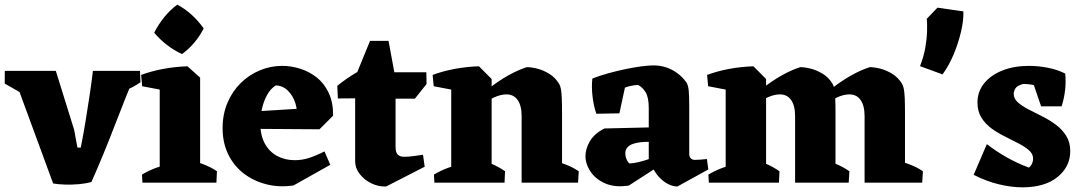

<svg xmlns="http://www.w3.org/2000/svg" viewBox="-46 -782 4630 822"><path d="M181.5 3.5 13 -455 193 -478.5 271.5 -226.2 285.5 -150H299.8Q310.2 -202.2 319.5 -258.2Q328.8 -314.2 337.2 -370.8Q345.8 -427.2 351.8 -478.5H538.8Q490.5 -363 443.5 -240.4Q396.5 -117.8 345.5 -3Q323.8 3.5 292.9 6.4Q262 9.2 232.1 8.2Q202.2 7.2 181.5 3.5ZM147.8 -325 -25.8 -424.2 -25.5 -478.5H192.2ZM486.5 -393.2 400 -478.5H553.2L555.5 -429.8Q539.8 -419 522.8 -409.8Q505.8 -400.5 486.5 -393.2Z M637.8 0V-445.5L756.5 -498.2L810.8 -449.8V0ZM563.8 0 561.8 -34.5Q590.2 -51.8 623.8 -64Q657.2 -76.2 685.2 -82.8L675.8 0ZM723 0 748 -103Q779.2 -95 817.2 -81.5Q855.2 -68 882.8 -48.8L880.5 0ZM562.8 -412.8 558.2 -461.2Q601.8 -477.5 652.8 -487Q703.8 -496.5 756.5 -498.2L756 -427.5L679.8 -390.5ZM733.2 -550.5Q699.2 -566 668 -590.2Q636.8 -614.5 614.2 -642Q632.8 -678.5 658 -709.4Q683.2 -740.2 712.8 -762.2Q746.5 -744.5 775.9 -717.4Q805.2 -690.2 826 -660.2Q810 -628.2 785.8 -599.5Q761.5 -570.8 733.2 -550.5Z M1210.5 12Q1149.5 21 1094.5 7Q1039.5 -7 997.2 -39.5Q955 -72 931 -121.4Q907 -170.8 907 -233.5Q907 -292.5 927.6 -341.4Q948.2 -390.2 983.9 -425.8Q1019.5 -461.2 1065.8 -480.6Q1112 -500 1162.2 -500Q1199.8 -500 1238.4 -488.1Q1277 -476.2 1309.4 -450.9Q1341.8 -425.5 1361.1 -384.9Q1380.5 -344.2 1380.2 -286.8L1224 -272.8Q1229 -306.2 1218.9 -339Q1208.8 -371.8 1187 -393.4Q1165.2 -415 1134.8 -416.5Q1112 -402 1097.2 -375Q1082.5 -348 1075.5 -316Q1068.5 -284 1068.5 -254.5Q1068.5 -203 1087.5 -167.9Q1106.5 -132.8 1140.1 -114.5Q1173.8 -96.2 1216 -96.2Q1247.5 -96.2 1277.6 -106Q1307.8 -115.8 1343.2 -133.8L1368 -76.5ZM1321.8 -228.5 1023 -230.5 1011 -302.8 1296.5 -320.5 1380.2 -286.8Z M1607 16.5Q1574 17.5 1543.8 2.9Q1513.5 -11.8 1494 -37Q1474.5 -62.2 1474.5 -91.5V-451.2L1538.2 -607H1617.5L1647.5 -444V-153.5Q1647.5 -129.5 1656.8 -120.1Q1666 -110.8 1685 -110.8Q1702.5 -110.8 1724.6 -113.8Q1746.8 -116.8 1765 -119.5L1772.2 -68.2ZM1400.5 -360.5 1398 -414.5Q1434 -444.2 1478.2 -470.5Q1522.5 -496.8 1574.8 -522.2L1601.5 -430.5L1587.5 -361.8ZM1596.8 -359.5V-472.5H1779.2L1780.2 -422.5L1730.2 -359.5Z M1885.8 0V-445.5L2004.5 -498.2L2058.8 -443.8V0ZM2187.2 0V-284.8Q2187.2 -330.8 2169.4 -355Q2151.5 -379.2 2118.8 -377.8Q2096.5 -377 2070.5 -365.5Q2044.5 -354 2018.5 -337.4Q1992.5 -320.8 1968.5 -302.5L1963.2 -328.8Q2005 -370.8 2048 -404.1Q2091 -437.5 2132.2 -460.4Q2173.5 -483.2 2209.5 -494.5Q2229.2 -494.5 2254.8 -488Q2280.2 -481.5 2305.6 -466Q2331 -450.5 2347.8 -423Q2352.8 -414.8 2355.4 -400.8Q2358 -386.8 2359.1 -362.4Q2360.2 -338 2360.2 -295.5V0ZM1810.8 -412.8 1806.2 -461.2Q1849.8 -477.5 1900.8 -487Q1951.8 -496.5 2004.5 -498.2L2004 -427.5L1927.8 -390.5ZM1813.8 0 1811.8 -34.5Q1840.2 -51.8 1873.8 -64Q1907.2 -76.2 1935.2 -82.8L1925.8 0ZM1968.5 0 1993.5 -103Q2024.8 -95 2056.8 -81.5Q2088.8 -68 2116.2 -48.8L2114 0ZM2270.2 0 2295.2 -103Q2326.5 -95 2365.4 -81.5Q2404.2 -68 2431.8 -48.8L2428.8 0Z M2854 16.5Q2834 16.2 2813.5 5.6Q2793 -5 2775.2 -24.4Q2757.5 -43.8 2745.8 -69.5L2731.5 -75.2V-318.2Q2731.5 -365.2 2717.9 -387.2Q2704.2 -409.2 2685.5 -418.5Q2671 -417.5 2655.4 -414.4Q2639.8 -411.2 2629.5 -406.8L2605.8 -296.8L2507 -295Q2495.5 -329 2490.8 -368.9Q2486 -408.8 2490 -445.8Q2521.2 -458 2558 -468.2Q2594.8 -478.5 2631.1 -486Q2667.5 -493.5 2699.2 -497.8Q2731 -502 2751.2 -502Q2779.2 -502 2804.9 -493.9Q2830.5 -485.8 2853.2 -469.2Q2876 -452.8 2892.8 -429Q2900.5 -416.8 2902.6 -394Q2904.8 -371.2 2904.8 -326.5V-122Q2904.8 -111.8 2911.1 -104.6Q2917.5 -97.5 2929.2 -97.5Q2941 -97.5 2952.8 -98.6Q2964.5 -99.8 2980.5 -101.2L2986.5 -56.5ZM2646 12.5Q2586.5 21.5 2544.9 3.1Q2503.2 -15.2 2481.9 -47.8Q2460.5 -80.2 2460.5 -113.8Q2460.5 -145 2479.6 -177.6Q2498.8 -210.2 2541.8 -232L2763.2 -237.2L2762.2 -174.2L2734.2 -174.5Q2716 -175.2 2697.5 -173.2Q2679 -171.2 2664.1 -166.1Q2649.2 -161 2640.1 -150.9Q2631 -140.8 2631 -125Q2631 -114.2 2635.6 -102.1Q2640.2 -90 2648.8 -82Q2668 -83.2 2687.4 -87.9Q2706.8 -92.5 2725 -98.6Q2743.2 -104.8 2756 -108.8L2768.8 -66.8Z M3060.8 0V-445.5L3179.5 -498.2L3233.8 -443.8V0ZM3358 0V-284.8Q3358 -330.8 3340.1 -355Q3322.2 -379.2 3289.5 -377.8Q3267.2 -377 3241.2 -365.5Q3215.2 -354 3189.2 -337.4Q3163.2 -320.8 3139.2 -302.5L3134 -328.8Q3175.8 -370.8 3218.8 -404.1Q3261.8 -437.5 3303 -460.4Q3344.2 -483.2 3380.2 -494.5Q3400 -494.5 3425.5 -488Q3451 -481.5 3476.4 -466Q3501.8 -450.5 3518.5 -423Q3523.5 -414.8 3526.1 -400.8Q3528.8 -386.8 3529.9 -362.4Q3531 -338 3531 -295.5V0ZM3655.5 0V-284.8Q3655.5 -330.8 3637.6 -355Q3619.8 -379.2 3587 -377.8Q3564.8 -377 3538.8 -365.5Q3512.8 -354 3486.8 -337.4Q3460.8 -320.8 3436.8 -302.5L3431.5 -328.8Q3473.2 -370.8 3516.2 -404.1Q3559.2 -437.5 3600.5 -460.4Q3641.8 -483.2 3677.8 -494.5Q3697.5 -494.5 3723 -488Q3748.5 -481.5 3773.9 -466Q3799.2 -450.5 3816 -423Q3821 -414.8 3823.6 -400.8Q3826.2 -386.8 3827.4 -362.4Q3828.5 -338 3828.5 -295.5V0ZM2985.8 -412.8 2981.2 -461.2Q3024.8 -477.5 3075.8 -487Q3126.8 -496.5 3179.5 -498.2L3179 -427.5L3102.8 -390.5ZM2988.8 0 2986.8 -34.5Q3015.2 -51.8 3048.8 -64Q3082.2 -76.2 3110.2 -82.8L3100.8 0ZM3143.5 0 3168.5 -103Q3199.8 -95 3231.8 -81.5Q3263.8 -68 3291.2 -48.8L3289 0ZM3441 0 3466 -103Q3497.2 -95 3530.1 -81.5Q3563 -68 3590.5 -48.8L3587.5 0ZM3743.8 0 3768.8 -103Q3800 -95 3838.9 -81.5Q3877.8 -68 3905.2 -48.8L3902.2 0Z M3989.2 -463.5 3892.8 -498.8Q3908.5 -538.5 3915.4 -577.4Q3922.2 -616.2 3923 -648.9Q3923.8 -681.5 3921.8 -701.5L3967.5 -749.2L4078.5 -733.2Q4079.8 -693.8 4067.9 -644.1Q4056 -594.5 4035.8 -546.8Q4015.5 -499 3989.2 -463.5Z M4331 20Q4284.2 20 4230.5 7.1Q4176.8 -5.8 4122.5 -33.5L4179 -165Q4220 -133.2 4266 -107.4Q4312 -81.5 4359 -64.5Q4368.2 -71.8 4372.6 -82.1Q4377 -92.5 4377 -102.2Q4377 -123 4359.8 -138.2Q4342.5 -153.5 4315.6 -167.5Q4288.8 -181.5 4257.9 -196.8Q4227 -212 4200.1 -231.2Q4173.2 -250.5 4156 -277.9Q4138.8 -305.2 4138.8 -342.8Q4138.8 -389.8 4167.2 -425.1Q4195.8 -460.5 4245.6 -480.2Q4295.5 -500 4359.5 -500Q4398.2 -500 4439.8 -492Q4481.2 -484 4514.5 -467L4479 -378.8Q4448 -399.5 4407.8 -411.1Q4367.5 -422.8 4334.2 -422.5Q4309.2 -415.8 4301.6 -404Q4294 -392.2 4294 -380.5Q4294 -359.5 4311.6 -343.9Q4329.2 -328.2 4356.6 -314Q4384 -299.8 4415 -284.4Q4446 -269 4473.4 -248.9Q4500.8 -228.8 4518.4 -201Q4536 -173.2 4536 -134.8Q4536 -68.5 4481.6 -24.2Q4427.2 20 4331 20ZM4411.2 -326.8 4361.2 -473 4514.5 -467Q4518 -432 4514 -396.4Q4510 -360.8 4499 -326.8Z"/></svg>

Font: Eczar
Style: Regular
Weight: 400
Designer: Vaibhav Singh
Foundry: Rosetta Type Foundry
Version: Version 2.000